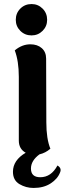

<svg xmlns="http://www.w3.org/2000/svg" viewBox="-20 -751 320 949"><path d="M136 -576Q103 -576 80.5 -598.5Q58 -621 58 -653Q58 -686 80.5 -708.5Q103 -731 136 -731Q168 -731 190.5 -708.5Q213 -686 213 -653Q213 -621 190.5 -598.5Q168 -576 136 -576ZM264 67Q286 80 277 101Q265 133 230.5 155.5Q196 178 146 178Q108 178 76 159Q44 140 44 98Q44 41 107 4Q73 -15 73 -56V-371Q73 -449 53 -502Q89 -532 130 -532Q165 -532 186.5 -513Q208 -494 208 -461L209 -146Q209 -65 229 -16Q205 5 175 12Q133 43 133 82Q133 125 179 125Q233 125 264 67Z"/></svg>

Font: Arima Koshi Bold
Style: Regular
Weight: 700
Designer: Joana Correia and Natanael Gama
Foundry: NDISCOVER
Version: Version 1.019;PS 001.019;hotconv 1.0.88;makeotf.lib2.5.64775